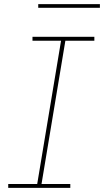

<svg xmlns="http://www.w3.org/2000/svg" viewBox="-20 -914 506 934"><path d="M20 0V-19H161L277 -716H138V-735H439V-716H298L182 -19H322V0ZM166 -876V-894H466V-876Z"/></svg>

Font: Iosevka Etoile Thin Oblique
Style: Regular
Weight: 100
Italic angle: -9°
Designer: Belleve Invis
Foundry: Belleve Invis
Version: Version 15.5.2; ttfautohint (v1.8.4)